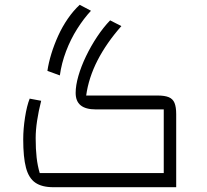

<svg xmlns="http://www.w3.org/2000/svg" viewBox="-20 -782 866 802"><path d="M230 -467 178 -486Q183 -520 194.5 -557.5Q206 -595 223 -632.5Q240 -670 263 -703.5Q286 -737 313 -762L360 -737Q330 -705 302.5 -661.5Q275 -618 256 -568Q237 -518 230 -467ZM203 0Q155 0 127.5 -19Q100 -38 88.5 -81.5Q77 -125 77 -200Q77 -243 84.5 -291.5Q92 -340 104 -370L152 -361Q141 -318 135 -278Q129 -238 129 -205Q129 -159 133 -124Q137 -89 146 -59H664V-325H380Q338 -325 317 -342Q296 -359 296 -394Q296 -425 307.5 -465Q319 -505 339.5 -547.5Q360 -590 386 -629Q412 -668 440 -697L487 -673Q456 -638 431 -602Q406 -566 387.5 -530Q369 -494 357 -457Q345 -420 340 -383H638Q668 -383 685 -376Q702 -369 709 -352Q716 -335 716 -305V0Z"/></svg>

Font: Changa ExtraLight ExtraLight
Style: Regular
Weight: 250
Version: Version 3.002; ttfautohint (v1.8.2)